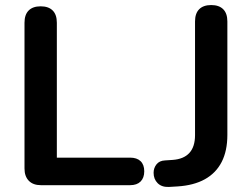

<svg xmlns="http://www.w3.org/2000/svg" viewBox="-20 -733 996 760"><path d="M142 0Q111 0 94 -17.5Q77 -35 77 -66V-643Q77 -675 93.5 -691.5Q110 -708 141 -708Q172 -708 188.5 -691.5Q205 -675 205 -643V-109H495Q522 -109 536.5 -95Q551 -81 551 -55Q551 -29 536.5 -14.5Q522 0 495 0ZM648 7Q620 8 604 -8Q588 -24 588 -49Q588 -68 599.5 -82.5Q611 -97 633 -98L663 -100Q707 -103 729.5 -127.5Q752 -152 752 -198V-648Q752 -680 768.5 -696.5Q785 -713 816 -713Q847 -713 863.5 -696.5Q880 -680 880 -648V-199Q880 -136 857.5 -92Q835 -48 791 -23.5Q747 1 682 5Z"/></svg>

Font: Nunito ExtraLight
Style: Bold
Weight: 700
Version: Version 3.602